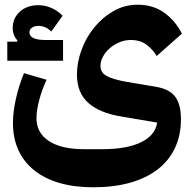

<svg xmlns="http://www.w3.org/2000/svg" viewBox="-20 -556 823 816"><path d="M376 240Q296 240 232.5 221.5Q169 203 125 167.5Q81 132 58 81.5Q35 31 35 -34Q35 -79 47.5 -135.5Q60 -192 82 -245L178 -217Q158 -174 146.5 -130Q135 -86 135 -54Q135 9 188 43.5Q241 78 336 78H416Q519 78 579.5 48.5Q640 19 648 -35L495 -61Q403 -76 355 -119Q307 -162 307 -239Q307 -290 326 -342.5Q345 -395 379.5 -438Q414 -481 461.5 -508.5Q509 -536 566 -536Q629 -536 676.5 -503Q724 -470 753 -413L646 -318Q631 -344 604 -365Q577 -386 536 -386Q511 -386 488 -376.5Q465 -367 447 -351.5Q429 -336 418 -316Q407 -296 407 -275Q407 -247 434.5 -232.5Q462 -218 519 -208L644 -187Q701 -177 725 -144.5Q749 -112 749 -50Q749 19 723.5 73Q698 127 650 164Q602 201 533 220.5Q464 240 376 240ZM11 -379H53L54 -384Q34 -406 34 -437Q34 -479 64.5 -506.5Q95 -534 143 -534Q172 -534 199 -522Q226 -510 246 -489L198 -422Q174 -446 143 -446Q126 -446 115.5 -438Q105 -430 105 -419Q105 -386 174 -386H248V-298H11Z"/></svg>

Font: IBM Plex Sans Arabic
Style: Bold
Weight: 700
Designer: Mike Abbink, Paul van der Laan, Pieter van Rosmalen, Wael Morcos, Khajak Apelian
Foundry: Bold Monday
Version: Version 1.2